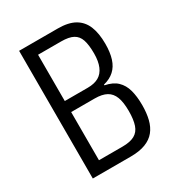

<svg xmlns="http://www.w3.org/2000/svg" viewBox="-166 -792 825 896"><g transform="rotate(-30 246.0 -344.0)"><path d="M71.8 0V-688H280.5Q337 -688 371.4 -668.3Q405.7 -648.5 421.3 -610.3Q436.9 -572 436.9 -515.5Q436.9 -469.4 426.4 -436.1Q415.9 -402.9 393.4 -382.5Q371 -362 336.1 -353.5V-349.5Q377.9 -341.5 400.8 -319.5Q423.8 -297.6 433.3 -263.2Q442.9 -228.7 442.9 -181.1Q442.9 -139.5 434.6 -105.7Q426.3 -71.9 407.2 -48.4Q388.2 -24.9 355.9 -12.5Q323.6 0 275.7 0ZM139.3 -59.5H265.7Q307.8 -59.5 331.5 -72.6Q355.2 -85.6 365 -114.3Q374.8 -143 374.8 -189Q374.8 -236.1 364 -264.5Q353.2 -292.8 329.5 -305.9Q305.8 -319 265.7 -319H139.3ZM139.3 -378.5H263.1Q298.9 -378.5 322.1 -391.7Q345.3 -405 357 -432.9Q368.8 -460.7 368.8 -502.9Q368.8 -549 359.7 -576.1Q350.6 -603.3 327.9 -615.6Q305.2 -627.9 263.1 -627.9H139.3Z"/></g></svg>

Font: Saira Thin Condensed
Style: Regular
Weight: 100
Width: 3
Version: Version 1.101